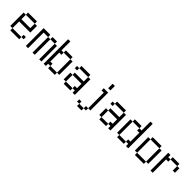

<svg xmlns="http://www.w3.org/2000/svg" viewBox="344 -2188 3813 3813"><g transform="rotate(45 2250.0 -282.0)"><path d="M437.5 -62.5V-125H375V-62.5H125V0H375V-62.5ZM125 -62.5V-250H437.5V-437.5H375Q375 -437.5 375 -312.5H125Q125 -312.5 125 -437.5H62.5Q62.5 -437.5 62.5 -62.5ZM125 -437.5H375V-500H125Z M562.5 -500Q562.5 -500 562.5 0H625V-437.5H750V0H812.5V-437.5H750V-500ZM937.5 -437.5V0H1000V-437.5ZM812.5 -437.5H937.5V-500H812.5Z M1125 -62.5H1187.5V0H1375V-62.5H1187.5V-125H1125Q1125 -125 1125 -375H1187.5V-437.5H1125Q1125 -437.5 1125 -687.5H1062.5V0H1125ZM1375 -62.5H1437.5Q1437.5 -62.5 1437.5 -437.5H1375Q1375 -437.5 1375 -62.5ZM1187.5 -437.5H1375V-500H1187.5Z M1625 -62.5V0H1812.5V-62.5ZM1625 -62.5V-250H1562.5V-62.5ZM1875 -62.5V0H1937.5V-437.5H1875Q1875 -437.5 1875 -312.5H1625V-250H1875Q1875 -250 1875 -125H1812.5V-62.5ZM1625 -437.5H1562.5V-375H1625ZM1625 -437.5H1875V-500H1625Z M2125 62.5V125H2250V62.5ZM2125 62.5V0H2062.5V62.5ZM2250 62.5H2312.5V0H2250ZM2312.5 0H2375Q2375 0 2375 -500H2250V-437.5H2312.5ZM2312.5 -687.5Q2312.5 -687.5 2312.5 -562.5H2375Q2375 -562.5 2375 -687.5Z M2625 -62.5V0H2812.5V-62.5ZM2625 -62.5V-250H2562.5V-62.5ZM2875 -62.5V0H2937.5V-437.5H2875Q2875 -437.5 2875 -312.5H2625V-250H2875Q2875 -250 2875 -125H2812.5V-62.5ZM2625 -437.5H2562.5V-375H2625ZM2625 -437.5H2875V-500H2625Z M3125 -62.5V0H3312.5V-62.5ZM3125 -62.5Q3125 -62.5 3125 -437.5H3062.5Q3062.5 -437.5 3062.5 -62.5ZM3375 -62.5V0H3437.5V-687.5H3375Q3375 -687.5 3375 -437.5H3312.5V-375H3375Q3375 -375 3375 -125H3312.5V-62.5ZM3125 -437.5H3312.5V-500H3125Z M3625 -62.5V0H3875V-62.5ZM3625 -62.5Q3625 -62.5 3625 -437.5H3562.5Q3562.5 -437.5 3562.5 -62.5ZM3875 -62.5H3937.5Q3937.5 -62.5 3937.5 -437.5H3875Q3875 -437.5 3875 -62.5ZM3625 -437.5H3875V-500H3625Z M4062.5 -500Q4062.5 -500 4062.5 0H4125Q4125 0 4125 -375H4187.5V-437.5H4125V-500ZM4375 -437.5Q4375 -437.5 4375 -312.5H4437.5Q4437.5 -312.5 4437.5 -437.5ZM4187.5 -437.5H4375V-500H4187.5Z"/></g></svg>

Font: Unifont
Style: Regular
Weight: 500
Version: Version 15.1.04